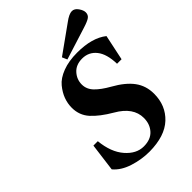

<svg xmlns="http://www.w3.org/2000/svg" viewBox="-263 -1016 1143 1143"><g transform="rotate(-45 309.0 -444.5)"><path d="M328 -751 500 -874Q540 -904 564 -904Q586 -904 602 -881Q618 -858 618 -840Q618 -819 602.5 -807.5Q587 -796 545 -783L342 -719ZM66 -70 89 -247H126Q136 -146 186 -88.5Q236 -31 298 -31Q356 -31 387 -65Q418 -99 418 -151Q418 -240 315 -299Q238 -344 197.5 -389Q157 -434 157 -497Q157 -533 169.5 -567Q182 -601 209 -634Q236 -667 288.5 -687Q341 -707 412 -707Q537 -707 605 -653L571 -492H533Q531 -576 497 -618.5Q463 -661 408 -661Q356 -661 326.5 -628.5Q297 -596 297 -553Q297 -513 327 -482Q357 -451 412 -420Q489 -377 526 -327Q563 -277 563 -210Q563 -111 496.5 -48.5Q430 14 300 15Q233 15 167.5 -6Q102 -27 66 -70Z"/></g></svg>

Font: Lingua Franca
Style: Bold Italic
Weight: 700
Italic angle: -13°
Version: Version 1.19